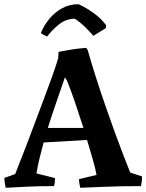

<svg xmlns="http://www.w3.org/2000/svg" viewBox="-20 -883 695 911"><path d="M7 8Q5 0 3 -13.5Q1 -27 1 -39L52 -57Q57 -71 71.5 -107Q86 -143 105.5 -194Q125 -245 146.5 -302.5Q168 -360 189.5 -417Q211 -474 228.5 -523Q246 -572 256 -606L258 -637Q276 -640 300 -644.5Q324 -649 348 -652Q372 -655 389 -656L396 -646Q413 -586 434.5 -518.5Q456 -451 479.5 -383Q503 -315 525.5 -253.5Q548 -192 567 -142.5Q586 -93 598 -64L654 -46Q654 -33 652.5 -20.5Q651 -8 649 0Q560 0 482 3Q404 6 361 8Q359 0 357 -10.5Q355 -21 355 -33L438 -53Q433 -82 420.5 -125.5Q408 -169 393 -219L187 -207Q176 -167 167 -129.5Q158 -92 153 -60L241 -38Q241 -15 236 0Q162 0 103.5 3Q45 6 7 8ZM207 -276H376Q356 -338 336 -397Q316 -456 298 -500L288 -516Q274 -474 251 -408.5Q228 -343 207 -276ZM352 -863 357 -861Q393 -844 426.5 -819.5Q460 -795 483 -764V-750L423 -713Q406 -733 383.5 -755Q361 -777 335 -794Q293 -794 259.5 -767Q226 -740 204 -710Q198 -712 187 -717.5Q176 -723 174 -727Q189 -763 214 -793.5Q239 -824 274 -843.5Q309 -863 352 -863Z"/></svg>

Font: Labrada SemiBold
Style: Regular
Weight: 600
Designer: Mercedes Jáuregui
Foundry: Omnibus-Type Team
Version: Version 1.000; ttfautohint (v1.8.4.7-5d5b)